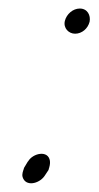

<svg xmlns="http://www.w3.org/2000/svg" viewBox="-20 -467 231 450"><path d="M36 -72C34 -66 31 -59 33 -52C40 -29 71 -36 84 -54L94 -69V-70C96 -76 98 -83 97 -90C93 -116 57 -108 46 -89L45 -88L36 -73ZM156 -388C172 -388 186 -400 190 -416C193 -431 185 -447 167 -447C151 -447 136 -434 132 -418C128 -401 141 -388 156 -388Z"/></svg>

Font: Stray Cat
Style: BdCnObl
Weight: 700
Version: Version 1.0